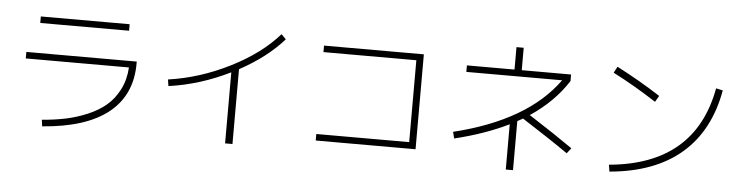

<svg xmlns="http://www.w3.org/2000/svg" viewBox="-49 -1031 5098 1322"><g transform="rotate(5 2500.0 -370.0)"><path d="M115 -466H878V-452Q878 -235 724 -111.5Q570 12 268 35L262 -10Q349 -17 424 -32.5Q499 -48 573 -79Q647 -110 700 -154.5Q753 -199 788 -267Q823 -335 828 -421H115ZM193 -673V-718H807V-673Z M1103 -362Q1320 -393 1526 -496.5Q1732 -600 1855 -741L1887 -708Q1772 -577 1584 -475V42H1533V-449Q1326 -347 1110 -317Z M2153 -688H2843V-32H2153V-77H2795V-643H2153Z M3145 -638H3474V-793H3524V-638H3865V-593Q3770 -444 3606 -335Q3790 -217 3911 -132L3882 -95Q3759 -181 3562 -307Q3550 -300 3524 -286V53H3474V-260Q3312 -180 3101 -129L3090 -174Q3596 -298 3807 -593H3145Z M4156 -676 4179 -719Q4339 -636 4482 -544L4457 -501Q4308 -598 4156 -676ZM4915 -620Q4865 -338 4681 -180Q4497 -22 4186 5L4179 -42Q4770 -95 4868 -630Z"/></g></svg>

Font: Mplus 1p Light
Style: Regular
Weight: 300
Version: Version 1.061